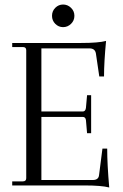

<svg xmlns="http://www.w3.org/2000/svg" viewBox="-20 -820 542 849"><path d="M294 -714.5Q279 -700 259 -700Q239 -700 224.5 -714.5Q210 -729 210 -750Q210 -771 224.5 -785.5Q239 -800 259 -800Q279 -800 294 -785.5Q309 -771 309 -750Q309 -729 294 -714.5ZM463 9Q429 0 353 0H34V-18H81Q96 -18 96 -32V-598Q96 -612 81 -612H34V-630H339Q415 -630 449 -639Q440 -545 440 -482H419L404 -584Q400 -606 376 -606H163V-327H346Q358 -327 360 -343L365 -399H383V-231H365L360 -289Q358 -303 346 -303H163V-24H390Q416 -24 418 -46L433 -163H454Q454 -94 463 9Z"/></svg>

Font: Arapey Thin
Style: Regular
Weight: 100
Designer: Eduardo Rodriguez Tunni
Foundry: Eduardo Rodriguez Tunni
Version: Version 4.000;hotconv 1.0.109;makeotfexe 2.5.65596